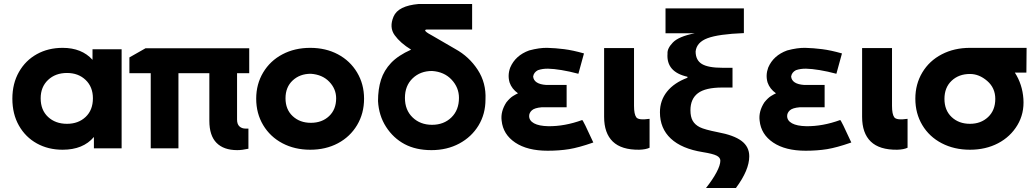

<svg xmlns="http://www.w3.org/2000/svg" viewBox="-20 -743 5184 963"><path d="M590 -496V1H451V-56Q397 8 294 8Q222 8 165 -23.5Q108 -55 75 -113Q42 -171 42 -248Q42 -324 75 -382Q108 -440 165 -471.5Q222 -503 294 -503Q390 -503 444 -443V-496ZM446 -250Q446 -307 409.5 -342Q373 -377 316 -377Q258 -377 221 -342Q184 -307 184 -250Q184 -191 221 -156.5Q258 -122 316 -122Q373 -122 409.5 -156.5Q446 -191 446 -250Z M629 -455 710 -501H1230V-376H1169V-143Q1169 -120 1181 -109Q1193 -98 1212 -98H1226V3Q1194 10 1170 10Q1102 10 1066 -26.5Q1030 -63 1030 -137V-376H875V1H736V-376H629Z M1666 -250Q1666 -297 1631.5 -333Q1597 -369 1539 -373Q1484 -373 1448 -339.5Q1412 -306 1412 -250Q1412 -194 1448 -160.5Q1484 -127 1539 -127Q1595 -127 1630.5 -160.5Q1666 -194 1666 -250ZM1265 -248Q1265 -321 1300 -379.5Q1335 -438 1396.5 -470.5Q1458 -503 1536 -503Q1614 -503 1675 -470.5Q1736 -438 1771 -379.5Q1806 -321 1806 -248Q1806 -174 1771 -115.5Q1736 -57 1675 -24.5Q1614 8 1536 8Q1458 8 1396.5 -24.5Q1335 -57 1300 -115.5Q1265 -174 1265 -248Z M2415 -244Q2415 -171 2380 -113.5Q2345 -56 2283.5 -23Q2222 10 2144 10Q2066 10 2009.5 -20Q1953 -50 1916.5 -106.5Q1880 -163 1876 -236Q1876 -296 1891 -343Q1906 -390 1941.5 -427.5Q1977 -465 2042 -494Q1988 -527 1959.5 -566.5Q1931 -606 1954 -660Q1977 -714 2080 -723H2348V-595H2120Q2095 -592 2152 -562L2264 -497Q2333 -459 2376 -393Q2419 -327 2415 -244ZM2282 -252Q2282 -304 2245 -343.5Q2208 -383 2147 -387Q2088 -387 2049.5 -350Q2011 -313 2011 -252Q2011 -191 2049.5 -154Q2088 -117 2147 -117Q2206 -117 2244 -154Q2282 -191 2282 -252Z M2678 -391Q2657 -380 2654 -359Q2656 -340 2672.5 -329.5Q2689 -319 2719 -317H2822V-205H2697Q2661 -202 2647.5 -189.5Q2634 -177 2634 -161Q2634 -138 2658.5 -124.5Q2683 -111 2730 -110Q2812 -109 2900 -141Q2904 -142 2956 -28H2954Q2953 -27 2952 -27Q2883 -3 2835 5Q2785 13 2727 13Q2625 13 2564 -28Q2503 -69 2496 -138Q2490 -184 2520 -230Q2538 -252 2552.5 -261Q2567 -270 2578 -275Q2547 -297 2536 -329Q2525 -366 2539 -404Q2565 -465 2634 -490Q2686 -504 2725.5 -503Q2765 -502 2809 -496.5Q2853 -491 2909 -475L2881 -373Q2836 -385 2796.5 -391.5Q2757 -398 2729 -398.5Q2701 -399 2678 -391Z M3160 -502V-212Q3160 -170 3171.5 -154.5Q3183 -139 3238 -147V-2Q3219 7 3186 8Q3097 9 3053.5 -33Q3010 -75 3010 -157V-502Z M3654 -304H3603Q3518 -304 3480.5 -275.5Q3443 -247 3443 -190Q3443 -157 3454.5 -137Q3466 -117 3490 -105Q3514 -93 3580 -80Q3661 -65 3699.5 -36Q3738 -7 3738 41Q3738 110 3671 200H3521Q3555 157 3574 121Q3593 85 3593 63Q3593 47 3574 37.5Q3555 28 3505 20Q3399 3 3344.5 -48Q3290 -99 3290 -180Q3290 -239 3325.5 -283.5Q3361 -328 3428 -353V-358Q3321 -382 3328 -474Q3326 -500 3355 -530Q3384 -560 3464 -576H3318V-701H3711V-577Q3584 -572 3529 -551.5Q3474 -531 3469 -485Q3469 -441 3500.5 -422Q3532 -403 3604 -403H3654Z M3972 -391Q3951 -380 3948 -359Q3950 -340 3966.5 -329.5Q3983 -319 4013 -317H4116V-205H3991Q3955 -202 3941.5 -189.5Q3928 -177 3928 -161Q3928 -138 3952.5 -124.5Q3977 -111 4024 -110Q4106 -109 4194 -141Q4198 -142 4250 -28H4248Q4247 -27 4246 -27Q4177 -3 4129 5Q4079 13 4021 13Q3919 13 3858 -28Q3797 -69 3790 -138Q3784 -184 3814 -230Q3832 -252 3846.5 -261Q3861 -270 3872 -275Q3841 -297 3830 -329Q3819 -366 3833 -404Q3859 -465 3928 -490Q3980 -504 4019.5 -503Q4059 -502 4103 -496.5Q4147 -491 4203 -475L4175 -373Q4130 -385 4090.5 -391.5Q4051 -398 4023 -398.5Q3995 -399 3972 -391Z M4454 -502V-212Q4454 -170 4465.5 -154.5Q4477 -139 4532 -147V-2Q4513 7 4480 8Q4391 9 4347.5 -33Q4304 -75 4304 -157V-502Z M4571 -248Q4571 -321 4606 -379.5Q4641 -438 4703.5 -470.5Q4766 -503 4845 -503Q4924 -503 5129 -503L5128 -379H5070Q5108 -320 5113 -247Q5118 -174 5083 -115.5Q5048 -57 4986 -24.5Q4924 8 4845 8Q4766 8 4703.5 -24.5Q4641 -57 4606 -115.5Q4571 -174 4571 -248ZM4972 -247Q4972 -302 4931.5 -337Q4891 -372 4845 -372Q4789 -372 4753 -338Q4717 -304 4717 -247Q4717 -190 4753 -156Q4789 -122 4845 -122Q4900 -122 4936 -156Q4972 -190 4972 -247Z"/></svg>

Font: Montserrat GRBold
Style: Regular
Weight: 700
Designer: Julieta Ulanovsky
Foundry: Julieta Ulanovsky
Version: Version 1.00 May 29, 2023, initial release